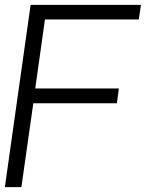

<svg xmlns="http://www.w3.org/2000/svg" viewBox="-23 -770 600 790"><path d="M162 -690 122 -406H466L458 -345H114L65 0H-3L103 -750H557L548 -690Z"/></svg>

Font: Oakes Grotesk Light
Style: Italic
Weight: 300
Italic angle: -8°
Designer: Samuel Oakes
Foundry: Samuel Oakes
Version: Version 1.000;PS 001.000;hotconv 1.0.88;makeotf.lib2.5.64775